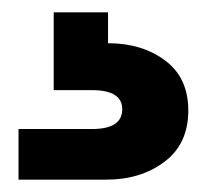

<svg xmlns="http://www.w3.org/2000/svg" viewBox="-20 -27 335 311"><path d="M155 -7V43Q210 43 247.5 71Q285 99 285 152Q285 206 246.5 235Q208 264 152 264H10V182H129Q178 182 178 150Q178 119 129 119H67V-7Z"/></svg>

Font: SVN-Poppins SemiBold
Style: Regular
Weight: 600
Designer: Ninad Kale (Devanagari), Jonny Pinhorn (Latin)
Foundry: Indian Type Foundry
Version: Version 3.002 2017